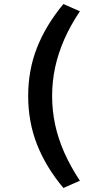

<svg xmlns="http://www.w3.org/2000/svg" viewBox="-20 -740 463 954"><path d="M295 194Q208 90 164 -22Q120 -134 120 -263Q120 -392 164 -503.5Q208 -615 295 -720L377 -684Q330 -614 299.5 -544.5Q269 -475 254 -405.5Q239 -336 239 -263Q239 -190 254 -120.5Q269 -51 299.5 18Q330 87 377 158Z"/></svg>

Font: Nunito Sans 7pt Expanded SemiBold
Style: Regular
Weight: 600
Width: 7
Designer: Vernon Adams
Foundry: Vernon Adams
Version: Version 3.101;gftools[0.9.27]